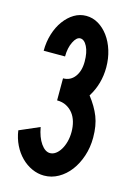

<svg xmlns="http://www.w3.org/2000/svg" viewBox="-111 -773 575 833"><g transform="rotate(15 176.0 -356.5)"><path d="M31 -521Q31 -561 42 -596.5Q53 -632 72.5 -658.5Q92 -685 117 -700Q142 -715 171 -715Q200 -715 225.5 -700Q251 -685 270.5 -658.5Q290 -632 301 -596.5Q312 -561 312 -521Q312 -447 274 -386H273Q305 -345 320.5 -305.5Q336 -266 336 -212Q336 -168 323 -129Q310 -90 288 -61Q266 -32 236 -15Q206 2 172 2Q144 2 117.5 -10Q91 -22 69.5 -43.5Q48 -65 33.5 -94.5Q19 -124 14 -159L104 -198Q112 -153 131 -126Q150 -99 172 -99Q185 -99 197 -107.5Q209 -116 218.5 -131.5Q228 -147 233.5 -167.5Q239 -188 239 -212Q239 -236 233 -257Q227 -278 215 -293.5Q203 -309 185 -318.5Q167 -328 143 -328V-427Q176 -427 195.5 -453Q215 -479 215 -521Q215 -563 202 -588.5Q189 -614 171 -614Q154 -614 140.5 -586.5Q127 -559 127 -521Z"/></g></svg>

Font: Fundamental  Brigade Condensed
Style: Regular
Weight: 400
Width: 3
Designer: Peter Wiegel, original typeface by Carl Albert Fahrenwaldt 1901
Foundry: Peter Wiegel
Version: Version 0.000 2012 initial release